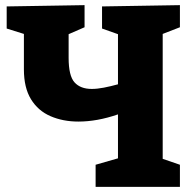

<svg xmlns="http://www.w3.org/2000/svg" viewBox="-20 -727 750 747"><path d="M680 -86V0H352V-86L439 -111V-282Q358 -254 285 -254Q225 -254 176.5 -275Q128 -296 100.5 -341Q73 -386 73 -457V-595L6 -616V-702L309 -707V-621L247 -594V-502Q247 -432 270 -406.5Q293 -381 337 -381Q358 -381 384 -386Q410 -391 439 -399V-594L377 -616V-702L680 -707V-621L613 -595V-109Z"/></svg>

Font: Bitter ExtraBold
Style: Regular
Weight: 800
Designer: Sol Matas, and Bitter project Authors
Foundry: Sol Matas
Version: Version 2.001